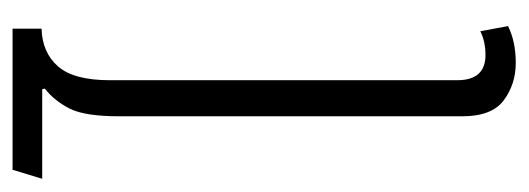

<svg xmlns="http://www.w3.org/2000/svg" viewBox="-284 -530 821 298"><g transform="rotate(-90 126.0 -381.5)"><path d="M94 -431H150V-621Q150 -677 171.5 -701.5Q193 -726 230 -727V-772H11L-3 -726H136L137 -722Q118 -707 106 -683.5Q94 -660 94 -606ZM177 9Q210 9 234 -3L226 -46Q210 -38 189 -38Q150 -38 150 -82V-517H94V-74Q94 -28 119 -9.5Q144 9 177 9Z"/></g></svg>

Font: Noto Sans Thai UI SemiCondensed Light
Style: Regular
Weight: 300
Width: 4
Designer: Monotype Design Team
Foundry: Monotype Imaging Inc.
Version: Version 1.901